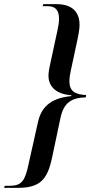

<svg xmlns="http://www.w3.org/2000/svg" viewBox="-73 -780 472 927"><path d="M-53 127H13C122 127 156 85 178 -17L219 -211C235 -286 274 -308 341 -310L343 -321C289 -324 262 -339 262 -389C262 -400 264 -416 268 -435L301 -589C309 -628 311 -645 311 -660C311 -724 274 -760 199 -760H136L133 -750H159C196 -750 212 -729 212 -689C212 -673 209 -655 205 -636L167 -460C164 -445 161 -429 161 -414C161 -374 185 -326 272 -320L271 -316C166 -306 125 -258 110 -189L65 12C48 93 32 117 -26 117H-50Z"/></svg>

Font: Noto Serif Display Condensed Medium
Style: Italic
Weight: 500
Width: 3
Italic angle: -12°
Designer: Monotype Design Team
Foundry: Monotype Imaging Inc.
Version: Version 2.009